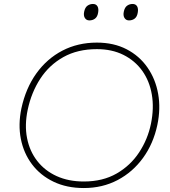

<svg xmlns="http://www.w3.org/2000/svg" viewBox="-20 -940 859 969"><path d="M403 9Q316.5 9 250 -23Q183.5 -55 141.5 -110.8Q99.5 -166.5 85.2 -239Q71 -311.5 88 -393Q110 -495 163.5 -569.5Q217 -644 295 -684.5Q373 -725 469 -725Q554 -725 618.8 -691.5Q683.5 -658 724.2 -599.5Q765 -541 778.2 -466.2Q791.5 -391.5 774 -309Q754 -215 702 -143.2Q650 -71.5 573.5 -31.2Q497 9 403 9ZM403 -24Q498.5 -24 568.5 -64.2Q638.5 -104.5 682.2 -171Q726 -237.5 742 -316Q758 -395 746.2 -463.2Q734.5 -531.5 697.8 -582.8Q661 -634 603 -663Q545 -692 469 -692Q371.5 -692 300 -652Q228.5 -612 183.5 -543Q138.5 -474 120 -387Q103.5 -309.5 116.5 -243.2Q129.5 -177 167.8 -127.8Q206 -78.5 266 -51.2Q326 -24 403 -24ZM631 -837Q616 -837 608.2 -849.5Q600.5 -862 605 -882Q609.5 -903 621.8 -911.5Q634 -920 649 -920Q665 -920 672 -908Q679 -896 675 -875Q671.5 -855 659.5 -846Q647.5 -837 631 -837ZM431 -837Q416 -837 408.2 -849.5Q400.5 -862 405 -882Q409.5 -903 421.8 -911.5Q434 -920 449 -920Q465 -920 472 -908Q479 -896 475 -875Q471.5 -855 459.5 -846Q447.5 -837 431 -837Z"/></svg>

Font: Commissioner Thin
Style: Italic
Weight: 100
Italic angle: -12°
Designer: Kostas Bartsokas
Foundry: Kostas Bartsokas
Version: Version 1.000; ttfautohint (v1.8.3)